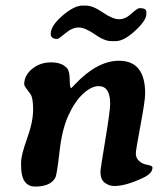

<svg xmlns="http://www.w3.org/2000/svg" viewBox="-20 -685 614 702"><path d="M281.7 -664.6H293.9Q319.3 -664.6 355.7 -639.6Q392.1 -614.7 415.3 -614.7Q438.5 -614.7 460.4 -635Q482.4 -655.3 490.7 -655.3Q515.1 -655.3 515.1 -641.1V-633.3Q515.1 -610.4 474.1 -572.5Q433.1 -534.7 403.3 -534.7H386.7Q361.8 -534.7 326.4 -559.6Q291 -584.5 267.6 -584.5Q244.1 -584.5 219.2 -563.5Q194.3 -542.5 189.5 -542.5Q165.5 -542.5 165.5 -561.5Q165.5 -590.8 208.3 -627.7Q251 -664.6 281.7 -664.6ZM415 -462.9Q510.7 -462.9 510.7 -343.8Q510.7 -316.4 493.7 -226.8Q476.6 -137.2 476.6 -122.8Q476.6 -108.4 487.8 -97.2Q499 -85.9 518.3 -82.5Q537.6 -79.1 537.6 -72.3Q537.6 -50.8 502 -34.2Q439.5 -4.9 397.9 -4.9Q378.9 -4.9 363 -16.8Q347.2 -28.8 347.2 -57.1Q347.2 -66.4 365 -173.3Q382.8 -280.3 382.8 -305.7Q382.8 -370.1 340.8 -370.1Q314 -370.1 283.4 -341.8Q252.9 -313.5 229.5 -261.7Q206.1 -210 197.3 -127.9Q188 -45.4 182.1 -35.2Q164.6 -2.9 108.9 -2.9Q57.1 -2.9 57.1 -79.1V-91.3Q57.1 -117.7 79.1 -178.7Q101.1 -239.7 101.1 -284.2Q101.1 -328.6 90.8 -341.8Q68.4 -370.6 68.4 -376Q68.4 -409.2 97.4 -433.1Q126.5 -457 166.5 -457Q206.5 -457 225.1 -435.5Q234.9 -424.3 234.9 -393.6Q234.9 -362.8 240.7 -362.8Q241.2 -362.8 253.9 -376.5Q335.9 -462.9 415 -462.9Z"/></svg>

Font: Averia Serif Libre
Style: Bold Italic
Weight: 700
Italic angle: -6.90001°
Version: Version 1.002